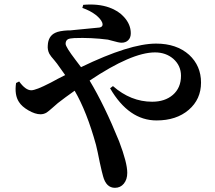

<svg xmlns="http://www.w3.org/2000/svg" viewBox="-20 -802 975 872"><path d="M502 51Q462 51 448 -2Q443 -19 433 -65Q423 -116 416 -144Q374 -296 319 -390Q275 -359 243 -334Q234 -327 219 -313Q201 -297 192 -291Q179 -283 164 -283Q140 -283 109.5 -300.5Q79 -318 66 -339Q45 -371 53 -425L67 -432Q96 -392 122 -392Q143 -392 207 -425Q210 -426 211 -427Q222 -433 243.5 -444.5Q265 -456 276 -461Q254 -493 239 -513Q235 -518 227 -528Q210 -547 204 -558Q195 -576 197 -596Q199 -638 231 -653Q249 -662 289 -664Q296 -664 299 -664Q309 -665 329 -667Q414 -675 432 -677Q451 -681 444 -700Q437 -717 414 -735Q389 -754 354 -766L358 -780Q425 -786 476 -768Q518 -753 543 -725Q574 -691 574 -651Q574 -631 562.5 -619.5Q551 -608 532 -608Q520 -608 489 -617Q476 -621 470 -622Q393 -632 317 -629Q297 -628 289 -624Q278 -618 278 -603Q278 -589 323 -530Q340 -508 348 -497Q569 -604 689 -604Q782 -604 839 -553Q893 -503 893 -427Q893 -351 837 -303Q781 -255 691 -255Q565 -255 480 -401L493 -411Q574 -340 671 -340Q729 -340 765 -371Q802 -403 802 -458Q802 -504 767 -535Q733 -564 684 -564Q578 -564 387 -436Q455 -323 521 -160Q558 -63 558 -17Q558 13 542.5 32Q527 51 502 51Z"/></svg>

Font: GenRyuMin TW B
Style: Regular
Weight: 700
Version: Version 1.501;PS 1;hotconv 16.6.51;makeotf.lib2.5.65220